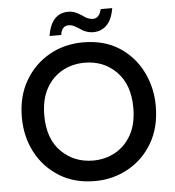

<svg xmlns="http://www.w3.org/2000/svg" viewBox="-59 -934 908 997"><g transform="rotate(-5 395.0 -436.0)"><path d="M46 0ZM46 0ZM396 8Q290 8 211.5 -40.5Q133 -89 89.5 -171Q46 -253 46 -354Q46 -464 93.5 -545Q141 -626 220 -670.5Q299 -715 396 -715Q507 -715 584.5 -664.5Q662 -614 703 -531.5Q744 -449 744 -354Q744 -242 696.5 -161Q649 -80 569.5 -36Q490 8 396 8ZM396 -99Q459 -99 511.5 -128Q564 -157 595.5 -213.5Q627 -270 627 -354Q627 -475 560.5 -542Q494 -609 396 -609Q331 -609 278.5 -580Q226 -551 194.5 -494.5Q163 -438 163 -354Q163 -232 230 -165.5Q297 -99 396 -99ZM455 -763Q417 -763 382 -789Q363 -801 352.5 -805.5Q342 -810 330 -810Q293 -810 287 -763H226Q245 -880 334 -880Q353 -880 369 -873.5Q385 -867 405 -854Q432 -832 459 -832Q492 -832 503 -879H563Q553 -819 524.5 -791Q496 -763 455 -763Z"/></g></svg>

Font: Ulagadi Sans Medium
Style: Regular
Weight: 500
Designer: Ninad Kale (Devanagari), Jonny Pinhorn (Latin)
Foundry: Indian Type Foundry
Version: Version 3.01;March 29, 2020;FontCreator 12.0.0.2522 64-bit; 